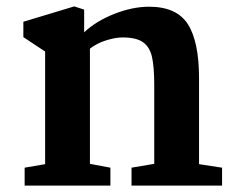

<svg xmlns="http://www.w3.org/2000/svg" viewBox="-20 -580 739 600"><path d="M121 -67V-419L53 -464V-512L212 -560L243 -550V-479Q280 -514 337 -536.5Q394 -559 446 -559Q532 -559 567 -504.5Q602 -450 602 -335V-67L674 -56V0H391V-56L462 -68V-314Q462 -371 455 -402Q448 -433 427 -448Q406 -463 363 -463Q341 -463 312 -454Q283 -445 261 -428V-68L325 -56V0H57V-56Z"/></svg>

Font: Martel ExtraBold
Style: Regular
Weight: 800
Designer: Dan Reynolds
Foundry: Dan Reynolds
Version: Version 1.001; ttfautohint (v1.1) -l 5 -r 5 -G 72 -x 0 -D la